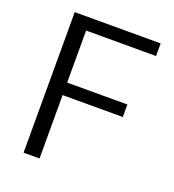

<svg xmlns="http://www.w3.org/2000/svg" viewBox="-128 -803 809 894"><g transform="rotate(20 276.5 -356.0)"><path d="M467.3 -383.3V-321.3H176.3H168.9V-314V-7.3H89.8V-703.6H515.6V-641.1H176.3H168.9V-633.8V-390.6V-383.3H176.3Z"/></g></svg>

Font: Shabnam Light FD
Style: Light-FD
Weight: 300
Foundry: DejaVu fonts team - Redesigned by Saber Rastikerdar - Based on Vazir font
Version: Version 5.0.0